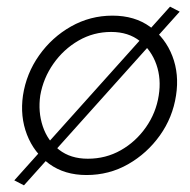

<svg xmlns="http://www.w3.org/2000/svg" viewBox="-20 -517 570 577"><path d="M49 -230Q40 -167 61 -112.5Q82 -58 128 -24.5Q174 9 240 9Q308 9 365 -23.5Q422 -56 460.5 -110Q499 -164 509 -230Q519 -294 498 -348.5Q477 -403 431 -436.5Q385 -470 318 -470Q251 -470 193.5 -437.5Q136 -405 97.5 -350.5Q59 -296 49 -230ZM101 -230Q110 -282 140.5 -325.5Q171 -369 216 -395Q261 -421 314 -421Q366 -421 400.5 -393.5Q435 -366 450 -323Q465 -280 457 -230Q449 -178 418.5 -134.5Q388 -91 343 -65.5Q298 -40 244 -40Q192 -40 157.5 -67Q123 -94 108.5 -137.5Q94 -181 101 -230ZM491 -497 23 25 52 40 520 -482Z"/></svg>

Font: Jost Light
Style: Italic
Weight: 300
Italic angle: -5°
Version: Version 3.710